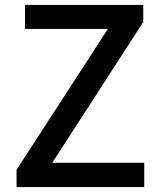

<svg xmlns="http://www.w3.org/2000/svg" viewBox="-20 -756 647 776"><path d="M47 0H563V-98H191L559 -667V-736H81V-639H416L47 -70Z"/></svg>

Font: Noto Sans CJK KR Medium
Style: Regular
Weight: 500
Designer: Ryoko NISHIZUKA (kana & ideographs); Paul D. Hunt (Latin, Greek & Cyrillic); Wenlong ZHANG (bopomofo); Sandoll Communica
Foundry: Adobe Systems Incorporated
Version: Version 1.004;PS 1.004;hotconv 1.0.82;makeotf.lib2.5.63406